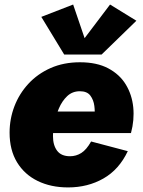

<svg xmlns="http://www.w3.org/2000/svg" viewBox="-20 -817 635 851"><path d="M281.7 13.7Q205.6 13.7 147 -14.9Q88.4 -43.5 55.4 -97.9Q22.5 -152.3 22.5 -229Q22.5 -290 43.9 -345.9Q65.4 -401.9 106 -445.8Q146.5 -489.7 204.3 -515.4Q262.2 -541 334.5 -541Q409.2 -541 459.7 -514.2Q510.3 -487.3 537.6 -442.4Q564.9 -397.5 570.6 -341.6Q576.2 -285.6 560.5 -227.1H141.6L161.6 -322.8H412.1L398.9 -300.8Q401.4 -320.8 398.2 -347.2Q395 -373.5 380.6 -393.1Q366.2 -412.6 334 -412.6Q300.8 -412.6 277.8 -390.9Q254.9 -369.1 241 -336.4Q227.1 -303.7 220.9 -270.3Q214.8 -236.8 214.8 -213.9Q214.8 -173.3 233.2 -148.9Q251.5 -124.5 290.5 -124.5Q317.4 -124.5 340.3 -138.9Q363.3 -153.3 383.8 -189.9L546.4 -147Q507.8 -65.4 438.5 -25.9Q369.1 13.7 281.7 13.7ZM467.8 -796.9 584.5 -725.1 430.2 -575.2H264.6L163.1 -742.2L304.2 -796.9L355 -647.9Z"/></svg>

Font: Schibsted Grotesk Black
Style: Italic
Weight: 900
Italic angle: -12°
Designer: Bakken & Baeck AS, Henrik Kongsvoll
Foundry: Schibsted ASA
Version: Version 1.100;gftools[0.9.25]